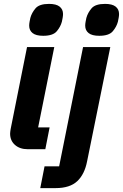

<svg xmlns="http://www.w3.org/2000/svg" viewBox="-20 -767 632 987"><path d="M202 -583Q165 -583 147.5 -597Q130 -611 130 -635Q130 -644 132 -655Q134 -666 136 -675Q143 -701 162.5 -724Q182 -747 232 -747Q269 -747 286.5 -733Q304 -719 304 -695Q304 -686 302 -675Q300 -664 298 -655Q291 -629 271.5 -606Q252 -583 202 -583ZM213 0H122Q82 0 57 -22Q32 -44 32 -80Q32 -86 33 -92Q34 -98 35 -105L119 -525H259L176 -112H235ZM284 88 407 -525H547L428 61Q415 129 377 164.5Q339 200 266 200H187L209 88ZM490 -583Q453 -583 435.5 -597Q418 -611 418 -635Q418 -644 420 -655Q422 -666 424 -675Q431 -701 450.5 -724Q470 -747 520 -747Q557 -747 574.5 -733Q592 -719 592 -695Q592 -686 590 -675Q588 -664 586 -655Q579 -629 559.5 -606Q540 -583 490 -583Z"/></svg>

Font: IBM Plex Sans
Style: Bold Italic
Weight: 700
Italic angle: -11.31°
Designer: Mike Abbink, Paul van der Laan, Pieter van Rosmalen
Foundry: Bold Monday
Version: Version 3.201